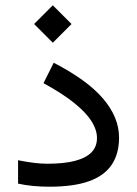

<svg xmlns="http://www.w3.org/2000/svg" viewBox="-20 -707 519 726"><path d="M179.7 -687 108.9 -616.2 179.7 -545.4 250.5 -616.2ZM159.2 -87.9Q135.3 -87.9 107.7 -91.3Q80.1 -94.7 48.3 -101.1V-12.7Q74.7 -6.8 104.7 -3.9Q134.8 -1 166.5 -1Q258.3 -1 316.4 -21.7Q374.5 -42.5 402.3 -84Q430.2 -125.5 430.2 -186.5Q430.2 -225.1 415 -262Q399.9 -298.8 369.4 -334.5Q338.9 -370.1 292.2 -403.8Q245.6 -437.5 183.1 -469.7L144.5 -392.6Q216.8 -353 261.2 -317.1Q305.7 -281.2 326.2 -248.5Q346.7 -215.8 346.7 -185.1Q346.7 -152.8 326.2 -131.3Q305.7 -109.9 264.2 -98.9Q222.7 -87.9 159.2 -87.9Z"/></svg>

Font: Vazirmatn NL
Style: Regular
Weight: 400
Designer: Saber Rastikerdar
Foundry: Saber Rastikerdar
Version: Version 33.003